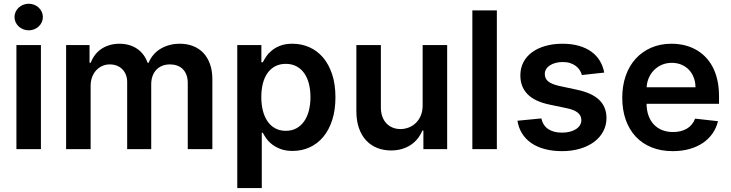

<svg xmlns="http://www.w3.org/2000/svg" viewBox="-20 -782 3834 1007"><path d="M66.1 -545.5H194.6V0H66.1ZM130.7 -622.9Q115.4 -622.9 101.7 -628.4Q88.1 -633.9 77.9 -643.3Q67.8 -652.7 62 -665.5Q56.1 -678.3 56.1 -692.5Q56.1 -707 62 -719.8Q67.8 -732.6 77.9 -742Q88.1 -751.4 101.7 -756.9Q115.4 -762.4 130.7 -762.4Q146 -762.4 159.4 -756.9Q172.9 -751.4 183.1 -742Q193.2 -732.6 199 -719.8Q204.9 -707 204.9 -692.5Q204.9 -678.3 199 -665.5Q193.2 -652.7 183.1 -643.3Q172.9 -633.9 159.4 -628.4Q146 -622.9 130.7 -622.9Z M326.7 -545.5H449.6V-452.8H456Q464.5 -476.2 478.9 -494.7Q493.3 -513.1 512.4 -525.9Q531.6 -538.7 555.4 -545.6Q579.2 -552.6 606.5 -552.6Q634.2 -552.6 657.7 -545.6Q681.1 -538.7 699.9 -525.7Q718.8 -512.8 732.4 -494.3Q746.1 -475.9 753.9 -452.8H759.6Q768.8 -475.5 784.3 -494Q799.7 -512.4 820.8 -525.4Q842 -538.4 867.7 -545.5Q893.5 -552.6 923.3 -552.6Q960.9 -552.6 992.2 -540.5Q1023.4 -528.4 1046 -505Q1068.5 -481.5 1081.1 -446.7Q1093.8 -411.9 1093.8 -366.1V0H964.8V-346.2Q964.8 -371.4 957.6 -389.9Q950.3 -408.4 937.7 -420.5Q925.1 -432.5 908.2 -438.4Q891.3 -444.2 871.8 -444.2Q848.4 -444.2 830.1 -436.6Q811.8 -429 799.2 -415.3Q786.6 -401.6 779.8 -382.5Q773.1 -363.3 773.1 -340.2V0H647V-351.6Q647 -372.5 640.3 -389.7Q633.5 -407 621.4 -419Q609.4 -431.1 592.5 -437.7Q575.6 -444.2 555.4 -444.2Q534.8 -444.2 516.5 -436.1Q498.2 -427.9 484.6 -413.2Q470.9 -398.4 463.1 -377.7Q455.3 -356.9 455.3 -331.7V0H326.7Z M1224.4 -545.5H1350.9V-455.3H1358.3Q1365.8 -470.2 1377.5 -487.2Q1389.2 -504.3 1407.5 -518.8Q1425.8 -533.4 1451.9 -543Q1478 -552.6 1514.2 -552.6Q1561.4 -552.6 1602.6 -534.3Q1643.8 -516 1674.2 -480.5Q1704.5 -445 1721.9 -392.6Q1739.3 -340.2 1739.3 -272Q1739.3 -204.5 1722.3 -152.2Q1705.3 -99.8 1675.2 -63.9Q1645.2 -28.1 1604 -9.2Q1562.9 9.6 1514.6 9.6Q1479.4 9.6 1453.5 0.2Q1427.6 -9.2 1408.9 -23.3Q1390.3 -37.3 1378 -54.2Q1365.8 -71 1358.3 -85.9H1353V204.5H1224.4ZM1350.5 -272.7Q1350.5 -233 1359 -200.5Q1367.5 -168 1383.9 -144.7Q1400.2 -121.4 1424 -108.7Q1447.8 -95.9 1478.7 -95.9Q1510.7 -95.9 1534.8 -109.2Q1558.9 -122.5 1575.3 -146Q1591.6 -169.4 1600 -201.9Q1608.3 -234.4 1608.3 -272.7Q1608.3 -310.7 1600.1 -342.9Q1592 -375 1575.6 -398.1Q1559.3 -421.2 1535 -434.1Q1510.7 -447.1 1478.7 -447.1Q1447.8 -447.1 1423.8 -434.7Q1399.9 -422.2 1383.5 -399.5Q1367.2 -376.8 1358.8 -344.6Q1350.5 -312.5 1350.5 -272.7Z M2196.7 -545.5H2325.3V0H2200.6V-96.9H2195Q2185.7 -74.2 2170.5 -55Q2155.2 -35.9 2134.4 -22Q2113.6 -8.2 2087.5 -0.5Q2061.4 7.1 2030.9 7.1Q1990.8 7.1 1957.2 -6.6Q1923.7 -20.2 1899.7 -46.3Q1875.7 -72.4 1862.4 -110.8Q1849.1 -149.1 1849.1 -198.2V-545.5H1977.6V-218Q1977.6 -192.1 1985.1 -171.2Q1992.5 -150.2 2006 -135.7Q2019.5 -121.1 2038.5 -113.1Q2057.5 -105.1 2080.6 -105.1Q2101.9 -105.1 2122.7 -112.9Q2143.5 -120.7 2160 -136.2Q2176.5 -151.6 2186.6 -174.9Q2196.7 -198.2 2196.7 -229.4Z M2585.9 0H2457.4V-727.3H2585.9Z M3032 -388.5Q3028.4 -402 3020.4 -414.2Q3012.4 -426.5 3000.2 -435.9Q2987.9 -445.3 2970.9 -451Q2953.8 -456.7 2931.5 -456.7Q2911.2 -456.7 2894 -452.1Q2876.8 -447.4 2864.2 -439.3Q2851.6 -431.1 2844.5 -419.6Q2837.4 -408 2837.4 -394.2Q2837 -370.4 2854.9 -355.3Q2872.9 -340.2 2914.4 -331L3007.5 -311.1Q3084.9 -294.4 3122.7 -258Q3160.5 -221.6 3160.9 -163.4Q3160.9 -124.6 3143.6 -92.5Q3126.4 -60.4 3095.5 -37.5Q3064.6 -14.6 3021.8 -2Q2979 10.7 2927.9 10.7Q2877.8 10.7 2837.2 -0.2Q2796.5 -11 2766.7 -31.6Q2736.9 -52.2 2718.4 -81.7Q2699.9 -111.2 2693.9 -148.8L2819.2 -160.9Q2827.4 -123.9 2855.3 -105.1Q2883.2 -86.3 2927.6 -86.3Q2950.6 -86.3 2969.3 -91.3Q2987.9 -96.2 3001.2 -104.9Q3014.6 -113.6 3021.8 -125.7Q3029.1 -137.8 3029.1 -151.6Q3029.1 -175.1 3011.2 -190.3Q2993.3 -205.6 2955.6 -213.8L2862.6 -233.3Q2784.1 -249.6 2746.4 -288.5Q2708.8 -327.4 2709.2 -387.1Q2709.2 -425.1 2725.1 -455.6Q2741.1 -486.2 2770.1 -507.6Q2799 -529.1 2839.7 -540.8Q2880.3 -552.6 2929.7 -552.6Q2977.6 -552.6 3015.4 -541.9Q3053.3 -531.2 3080.8 -511.5Q3108.3 -491.8 3125.4 -464Q3142.4 -436.1 3149.1 -401.3Z M3508.5 10.7Q3446.7 10.7 3397.7 -9.1Q3348.7 -28.8 3314.5 -65.3Q3280.2 -101.9 3261.9 -153.6Q3243.6 -205.3 3243.6 -269.5Q3243.6 -332.7 3261.9 -384.8Q3280.2 -436.8 3314.1 -474.1Q3348 -511.4 3395.6 -532Q3443.2 -552.6 3501.8 -552.6Q3535.5 -552.6 3566.9 -545.5Q3598.4 -538.4 3626.1 -523.6Q3653.8 -508.9 3676.7 -486.5Q3699.6 -464.1 3716.3 -433.6Q3733 -403.1 3742 -364Q3751.1 -324.9 3751.1 -277V-237.6H3371.1Q3371.4 -202.4 3381.6 -174.9Q3391.7 -147.4 3410 -128.4Q3428.3 -109.4 3453.7 -99.4Q3479 -89.5 3510.3 -89.5Q3552.2 -89.5 3582.4 -107.2Q3612.6 -125 3625.7 -159.8L3745.7 -146.3Q3737.2 -110.8 3717 -81.9Q3696.7 -52.9 3666.4 -32.3Q3636 -11.7 3596.1 -0.5Q3556.1 10.7 3508.5 10.7ZM3627.8 -324.2Q3627.5 -351.9 3618.4 -375.5Q3609.4 -399.1 3593 -416.2Q3576.7 -433.2 3554 -442.8Q3531.2 -452.4 3503.6 -452.4Q3474.8 -452.4 3451.2 -442.1Q3427.6 -431.8 3410.3 -414.4Q3393.1 -397 3383 -373.8Q3372.9 -350.5 3371.4 -324.2Z"/></svg>

Font: Interop SemBd
Style: Regular
Weight: 600
Designer: Rasmus Andersson, Google, Jang Haemin
Foundry: jhaemin
Version: Version 1.008